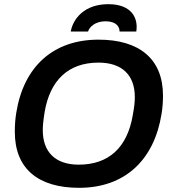

<svg xmlns="http://www.w3.org/2000/svg" viewBox="-20 -888 822 920"><path d="M319 -737H402C408 -758 435 -786 486 -786C539 -786 553 -758 553 -737H633C643 -798 614 -868 499 -868C384 -868 330 -798 319 -737ZM359 12C579 12 719 -122 754 -342C759 -371 761 -400 761 -430C761 -607 646 -698 452 -698C232 -698 93 -566 58 -348C53 -318 51 -288 51 -256C51 -78 165 12 359 12ZM357 -99C245 -99 185 -160 185 -264C185 -285 187 -308 194 -352C220 -504 308 -588 452 -588C566 -588 626 -527 626 -423C626 -401 624 -378 616 -335C590 -183 503 -99 357 -99Z"/></svg>

Font: Archivo SemiBold
Style: Italic
Weight: 600
Italic angle: -10°
Designer: Hector Gatti
Foundry: Omnibus-Type
Version: Version 2.001